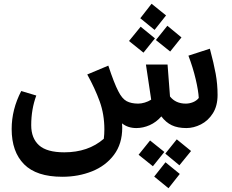

<svg xmlns="http://www.w3.org/2000/svg" viewBox="-20 -681 1233 1021"><path d="M1137 -176Q1137 -118 1112 -78.5Q1087 -39 1048.5 -19.5Q1010 0 971 0Q925 0 893.5 -15Q862 -30 838 -62Q811 -31 776 -15.5Q741 0 705 0Q660 0 629 -25Q630 -18 630 -2Q630 84 586 142.5Q542 201 469.5 230Q397 259 312 259H311Q174 259 108 192.5Q42 126 42 5Q42 -99 93 -197L173 -173Q146 -100 146 -15Q146 54 187.5 91.5Q229 129 322 129Q449 129 532 57Q535 32 535 7Q535 -73 510 -142Q485 -211 444 -285L556 -332Q587 -238 609 -196Q629 -156 653.5 -143Q678 -130 715 -130Q731 -130 749.5 -135.5Q768 -141 784 -151L756 -338H871L884 -168Q914 -130 968 -130Q987 -130 1006 -137.5Q1025 -145 1037 -160Q1035 -199 1020.5 -260.5Q1006 -322 982 -385L1096 -422Q1117 -344 1127 -288.5Q1137 -233 1137 -176ZM863 -599 802 -522 726 -584 786 -661ZM945 -482 885 -407 809 -468 870 -544ZM804 -477 743 -401 666 -463 728 -539ZM859 136 920 60 996 122 934 198ZM717 142 778 66 854 127 793 203ZM800 258 860 182 936 244 876 320Z"/></svg>

Font: FiraGO Medium
Style: Italic
Weight: 500
Italic angle: -8°
Designer: bBox Type GmbH
Foundry: bBox Type GmbH
Version: Version 1.001